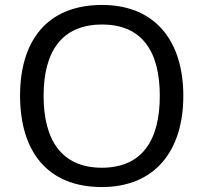

<svg xmlns="http://www.w3.org/2000/svg" viewBox="-20 -745 821 775"><path d="M720 -358C720 -580 606 -725 392 -725C168 -725 61 -578 61 -359C61 -138 168 10 391 10C606 10 720 -137 720 -358ZM156 -358C156 -538 230 -646 392 -646C553 -646 625 -538 625 -358C625 -178 553 -68 391 -68C230 -68 156 -178 156 -358Z"/></svg>

Font: Noto Sans Hebrew Droid Medium
Style: Regular
Weight: 500
Designer: Monotype Design Team
Foundry: Monotype Imaging Inc.
Version: Version 1.100